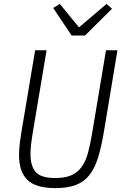

<svg xmlns="http://www.w3.org/2000/svg" viewBox="-20 -957 640 989"><path d="M220 -698 151 -287Q143 -239 140 -212Q137 -185 137 -164Q137 -101 164.5 -70.5Q192 -40 264 -40Q315 -40 347 -54Q379 -68 400 -96.5Q421 -125 433 -169Q445 -213 455 -273L526 -698H585L516 -283Q503 -204 486 -148Q469 -92 441.5 -56.5Q414 -21 371.5 -4.5Q329 12 265 12Q165 12 121.5 -30Q78 -72 78 -159Q78 -189 83 -227.5Q88 -266 95 -305L161 -698ZM349 -774 254 -916 288 -937 387 -816 529 -937 557 -912 418 -774Z"/></svg>

Font: IBM Plex Mono Light
Style: Italic
Weight: 300
Italic angle: -9°
Monospace: yes
Designer: Mike Abbink, Paul van der Laan, Pieter van Rosmalen
Foundry: Bold Monday
Version: Version 2.3